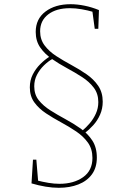

<svg xmlns="http://www.w3.org/2000/svg" viewBox="-20 -718 629 914"><path d="M260 176Q230 176 197 170.5Q164 165 130 155L137 42H153L162 150L156 141Q184 148 211 152.5Q238 157 263 157Q331 157 375.5 125.5Q420 94 420 34Q420 -9 398.5 -39Q377 -69 343 -92Q309 -115 271 -135.5Q233 -156 199 -178.5Q165 -201 143.5 -230.5Q122 -260 122 -302Q122 -336 136 -363.5Q150 -391 171.5 -412.5Q193 -434 215 -448L229 -437Q209 -426 189 -406.5Q169 -387 156 -362Q143 -337 143 -307Q143 -268 164.5 -241Q186 -214 220 -192.5Q254 -171 292 -150.5Q330 -130 364 -106Q398 -82 419.5 -49Q441 -16 441 32Q441 80 417.5 112Q394 144 353 160Q312 176 260 176ZM383 -84 372 -96Q390 -111 407.5 -131.5Q425 -152 436.5 -177.5Q448 -203 448 -232Q448 -272 426.5 -300.5Q405 -329 371 -351Q337 -373 299 -393.5Q261 -414 227 -437.5Q193 -461 171.5 -492Q150 -523 150 -566Q150 -628 196.5 -663Q243 -698 316 -698Q347 -698 382 -691Q417 -684 451 -670L448 -581H431L419 -670L425 -661Q397 -669 368.5 -674Q340 -679 313 -679Q248 -679 209.5 -649.5Q171 -620 171 -569Q171 -530 192.5 -501.5Q214 -473 248 -451Q282 -429 320 -408.5Q358 -388 392 -364.5Q426 -341 447.5 -309.5Q469 -278 469 -234Q469 -201 456.5 -172.5Q444 -144 424 -122Q404 -100 383 -84Z"/></svg>

Font: Bitter Thin
Style: Regular
Weight: 100
Designer: Sol Matas, and Bitter project Authors
Foundry: Sol Matas
Version: Version 2.002